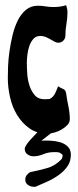

<svg xmlns="http://www.w3.org/2000/svg" viewBox="-20 -512 298 737"><path d="M125 -490Q140 -490 155 -487.5Q170 -485 185 -485Q212 -485 234 -492Q239 -477 239 -465Q239 -442 235 -420Q231 -398 231 -375Q231 -364 223 -356Q215 -348 204 -348Q197 -348 189.5 -352Q182 -356 173.5 -361Q165 -366 155.5 -370Q146 -374 135 -374Q118 -374 108 -362.5Q98 -351 92.5 -335Q87 -319 85 -301Q83 -283 83 -271Q83 -254 84.5 -230Q86 -206 93 -184Q100 -162 113.5 -146.5Q127 -131 151 -131L171 -132Q185 -140 191.5 -153.5Q198 -167 203 -181Q213 -174 222.5 -170.5Q232 -167 234 -153Q237 -130 242.5 -104Q248 -78 248 -55Q248 -42 238.5 -32Q229 -22 216 -14.5Q203 -7 188 -3Q173 1 163 1Q122 1 93.5 -19Q65 -39 46 -70Q27 -101 18.5 -139Q10 -177 10 -212Q10 -230 11 -257.5Q12 -285 16.5 -316Q21 -347 28.5 -378Q36 -409 48.5 -434Q61 -459 80 -474.5Q99 -490 125 -490ZM186 72Q165 72 146 80Q127 88 109 88Q96 88 85.5 80.5Q75 73 75 60Q75 53 81.5 43.5Q88 34 96.5 24.5Q105 15 113 7Q121 -1 125 -6L184 -7L139 28Q154 27 174 28Q194 29 211 34Q228 39 240 50.5Q252 62 252 82Q252 108 238.5 127Q225 146 204.5 160.5Q184 175 160.5 185.5Q137 196 116 205H110Q97 205 87 197.5Q77 190 77 178Q77 168 82 161Q87 154 95 149Q130 142 161.5 133Q193 124 217 98L221 86L218 80L209 74Q203 72 197.5 72Q192 72 186 72Z"/></svg>

Font: Reclame
Style: Regular
Weight: 400
Designer: Peter Wiegel
Foundry: Peter Wiegel
Version: Version 1.000